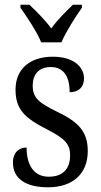

<svg xmlns="http://www.w3.org/2000/svg" viewBox="-20 -786 428 816"><path d="M155 -606H241C260 -651 301 -715 328 -753V-766H290C259 -736 223 -701 198 -665C172 -701 136 -736 105 -766H67V-753C94 -715 137 -651 155 -606ZM184 10C289 10 353 -47 353 -144C353 -228 312 -268 223 -311C148 -348 119 -368 119 -422C119 -469 144 -501 196 -501C248 -501 276 -464 276 -394C315 -394 337 -417 337 -452C337 -502 293 -545 204 -545C110 -545 46 -495 46 -405C46 -320 86 -284 180 -236C255 -197 278 -175 278 -126C278 -69 248 -35 187 -35C121 -35 93 -89 93 -159C66 -159 35 -143 35 -95C35 -25 92 10 184 10Z"/></svg>

Font: Noto Serif Lao Cond
Style: Regular
Weight: 400
Width: 3
Designer: Monotype Design Team
Foundry: Monotype Imaging Inc.
Version: Version 2.004